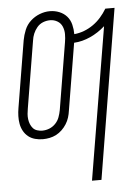

<svg xmlns="http://www.w3.org/2000/svg" viewBox="-53 -582 606 829"><g transform="rotate(-5 250.0 -167.5)"><path d="M312 205 422 -455Q393 -429 358 -413Q323 -397 287 -395L239 -105Q237 -90 232.5 -75.5Q228 -61 219.5 -47.5Q211 -34 199.5 -23Q188 -12 174.5 -5Q161 2 146 5Q131 8 117 8H116Q99 8 82.5 3.5Q66 -1 53.5 -11Q41 -21 33 -35.5Q25 -50 22 -66.5Q19 -83 19.5 -100.5Q20 -118 23 -135L71 -425Q75 -447 84 -469Q93 -491 110.5 -507Q128 -523 150 -531.5Q172 -540 194 -540Q216 -540 235.5 -532Q255 -524 268 -509Q281 -494 286 -473.5Q291 -453 291 -432Q313 -434 334 -442Q355 -450 373.5 -463Q392 -476 407 -493Q422 -510 434 -530H474L353 205ZM117 -29Q133 -29 148 -35Q163 -41 174.5 -53Q186 -65 191.5 -80Q197 -95 200 -111L248 -401Q251 -418 251 -435.5Q251 -453 244.5 -468.5Q238 -484 223.5 -492.5Q209 -501 192 -501Q176 -501 161 -495Q146 -489 135.5 -476.5Q125 -464 119 -449.5Q113 -435 111 -419L63 -129Q61 -118 60 -106.5Q59 -95 60.5 -83.5Q62 -72 66 -62Q70 -52 77 -44Q84 -36 95 -32.5Q106 -29 117 -29Z"/></g></svg>

Font: Iosevka Curly XLtObl
Style: Regular
Weight: 200
Italic angle: -9°
Monospace: yes
Designer: Belleve Invis
Foundry: Belleve Invis
Version: Version 11.1.0; ttfautohint (v1.8.3)